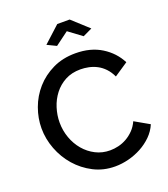

<svg xmlns="http://www.w3.org/2000/svg" viewBox="-163 -1031 1009 1152"><g transform="rotate(-20 342.0 -455.0)"><path d="M234 -821 338 -916H417L521 -821L462 -793L377 -856L292 -793ZM35 -360Q35 -424 58 -487.5Q81 -551 125.5 -601.5Q170 -652 234 -683Q298 -714 379 -714Q476 -714 545 -671Q614 -628 649 -559L561 -500Q546 -532 525 -554Q504 -576 479 -589Q454 -602 427 -607.5Q400 -613 375 -613Q319 -613 277 -590.5Q235 -568 206.5 -531Q178 -494 163.5 -448Q149 -402 149 -356Q149 -304 166 -257Q183 -210 213.5 -174Q244 -138 286 -116.5Q328 -95 378 -95Q404 -95 431.5 -101.5Q459 -108 484.5 -122.5Q510 -137 531.5 -159Q553 -181 567 -212L660 -159Q643 -119 612 -88.5Q581 -58 542 -37Q503 -16 459.5 -5Q416 6 374 6Q299 6 237 -26Q175 -58 130 -109.5Q85 -161 60 -226.5Q35 -292 35 -360Z"/></g></svg>

Font: Oxford Sans SemiBold
Style: Regular
Weight: 600
Designer: Matt McInerney, Pablo Impallari, Rodrigo Fuenzalida
Foundry: Matt McInerney, Pablo Impallari, Rodrigo Fuenzalida
Version: Version 3.000g; ttfautohint (v1.5) -l 8 -r 28 -G 28 -x 14 -D